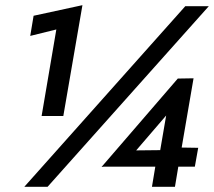

<svg xmlns="http://www.w3.org/2000/svg" viewBox="-20 -723 828 743"><path d="M97 -584 110 -662 299 -703 225 -274H141L198 -609ZM697 -699H788L164 0H74ZM734 -78H670L657 0H568L581 -78H382L373 -77L668 -419L729 -420L683 -152L747 -151ZM623 -276 507 -141 600 -142Z"/></svg>

Font: Jost* 600 Semi
Style: Italic
Weight: 600
Italic angle: -10°
Version: Version 3.500